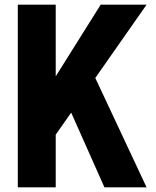

<svg xmlns="http://www.w3.org/2000/svg" viewBox="-20 -800 665 820"><path d="M218 -780V-474L410 -780H606L387 -467L606 0H426L284 -319L218 -225V0H56V-780Z"/></svg>

Font: Cooper Hewitt
Style: Bold
Weight: 711
Designer: Village Type and Design LLC
Foundry: Cooper Hewitt Smithsonian Design Museum
Version: 1.000